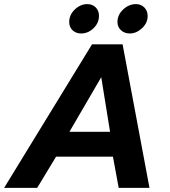

<svg xmlns="http://www.w3.org/2000/svg" viewBox="-38 -915 830 935"><path d="M299 -808Q299 -843 326.5 -869Q354 -895 387 -895Q412 -895 428 -879Q444 -863 444 -838Q444 -803 417.5 -777.5Q391 -752 357 -752Q332 -752 315.5 -767.5Q299 -783 299 -808ZM534 -808Q534 -843 562 -869Q590 -895 624 -895Q649 -895 665 -878.5Q681 -862 681 -837Q681 -803 653.5 -777.5Q626 -752 594 -752Q568 -752 551 -768Q534 -784 534 -808ZM410 -699H559L690 0H540L512 -152H235L143 0H-18ZM498 -273 455 -539 300 -273Z"/></svg>

Font: Prompt Semibold
Style: Italic
Weight: 600
Italic angle: -12°
Designer: Katatrad Team
Foundry: CadsonDemak
Version: Version 1.000